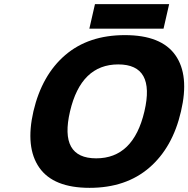

<svg xmlns="http://www.w3.org/2000/svg" viewBox="-20 -894 906 924"><path d="M141 -359Q182 -533 294 -629Q406 -725 581 -725Q756 -725 824 -628.5Q892 -532 851 -358Q811 -184 698.5 -87Q586 10 411 10Q237 10 169 -87.5Q101 -185 141 -359ZM443 -132Q622 -132 675 -358Q728 -584 549 -584Q370 -584 317 -358Q264 -132 443 -132ZM410 -756 437 -874H794L767 -756Z"/></svg>

Font: Passageway
Style: BdIt
Weight: 700
Foundry: Ascender Corporation
Version: Version 1.11